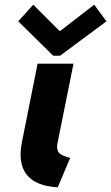

<svg xmlns="http://www.w3.org/2000/svg" viewBox="-20 -800 479 828"><path d="M68.8 -133.8Q68.8 -158.7 74.7 -188L142.1 -525.4H296.9L227.1 -178.2Q226.1 -174.3 226.1 -167Q226.1 -144 242.4 -134.3Q258.8 -124.5 282.7 -119.1L229 7.8Q68.8 -1.5 68.8 -133.8ZM58.6 -708 123.5 -779.8 236.3 -667H240.2L386.2 -779.8L439 -708L238.8 -559.6H209.5Z"/></svg>

Font: Reddit Sans Vanilla ExtraBold
Style: Italic
Weight: 800
Italic angle: -11.25°
Designer: Stephen Hutchings
Version: Version 1.013